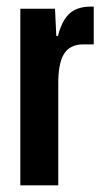

<svg xmlns="http://www.w3.org/2000/svg" viewBox="-20 -556 314 576"><path d="M41 0V-529.8H145L148.9 -448.2H153.8Q165.5 -493.2 187 -513.9Q208.5 -534.7 247.1 -536.1H261.2V-422.9H230Q189.5 -422.9 171.6 -393.6Q153.8 -364.3 154.8 -298.8V0Z"/></svg>

Font: Lumene Sans Condensed
Style: Bold
Weight: 600
Width: 3
Designer: Deni Anggara
Version: Version 1.003;Glyphs 3.1.2 (3151)